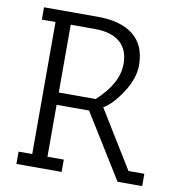

<svg xmlns="http://www.w3.org/2000/svg" viewBox="-79 -773 790 845"><g transform="rotate(10 316.0 -350.0)"><path d="M50 -645V-700H291Q394 -700 450 -655Q506 -610 506 -521Q506 -462 464.5 -398.5Q423 -335 383 -312L541 -55H612V0H502L324 -287H179V-55H252V0H50V-55H111V-645ZM286 -645H179V-342H344Q438 -428 438 -515Q438 -579 399 -612Q360 -645 286 -645Z"/></g></svg>

Font: Antic Slab
Style: Regular
Weight: 400
Designer: Santiago Orozco
Foundry: Santiago Orozco
Version: Version 001.002